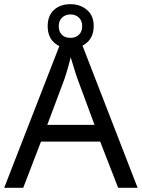

<svg xmlns="http://www.w3.org/2000/svg" viewBox="-20 -898 679 918"><path d="M545 0 459 -221H176L91 0H0L279 -717H360L638 0ZM352 -517Q349 -525 342 -546Q335 -567 328.5 -589.5Q322 -612 318 -624Q313 -604 307.5 -583.5Q302 -563 296.5 -546Q291 -529 287 -517L206 -301H432ZM317 -667Q268 -667 238 -695Q208 -723 208 -773Q208 -823 238 -850.5Q268 -878 317 -878Q364 -878 396 -850.5Q428 -823 428 -774Q428 -723 396.5 -695Q365 -667 317 -667ZM317 -717Q342 -717 357.5 -732Q373 -747 373 -773Q373 -799 357 -814Q341 -829 317 -829Q293 -829 277 -814Q261 -799 261 -773Q261 -747 275.5 -732Q290 -717 317 -717Z"/></svg>

Font: Noto Sans Sinhala
Style: Regular
Weight: 400
Designer: Jelle Bosma - Monotype Design Team
Foundry: Monotype Imaging Inc.
Version: Version 2.006